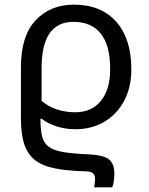

<svg xmlns="http://www.w3.org/2000/svg" viewBox="-20 -566 640 826"><path d="M385 240Q387 229 388 219Q389 209 389 203Q389 188 380.5 180Q372 172 349 171Q270 169 216.5 158.5Q163 148 131 123Q99 98 84.5 54.5Q70 11 70 -58V-275Q70 -412 133.5 -479Q197 -546 298 -546Q415 -546 480 -472.5Q545 -399 545 -268Q545 -190 514 -132Q483 -74 428.5 -42Q374 -10 304 -10Q264 -10 226 -21.5Q188 -33 159 -55H154Q154 -8 161 20.5Q168 49 189 65Q210 81 251.5 88Q293 95 362 98Q424 101 448 119Q472 137 472 183Q472 195 469.5 213.5Q467 232 462 240ZM303 -83Q375 -83 414.5 -132.5Q454 -182 454 -268Q454 -371 413.5 -421.5Q373 -472 296 -472Q159 -472 159 -274V-132Q188 -107 225.5 -95Q263 -83 303 -83Z"/></svg>

Font: Noto Sans
Style: Regular
Weight: 400
Designer: Monotype Design Team
Foundry: Monotype Imaging Inc.
Version: Version 2.007